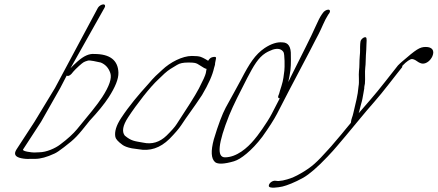

<svg xmlns="http://www.w3.org/2000/svg" viewBox="-20 -708 1995 875"><path d="M85.2 -27 167.2 -153 254.6 -307 284.2 -364C284.6 -363 283.8 -363 284.6 -363C290.6 -360 297.4 -363 305.4 -371L314.5 -382C320.1 -388 327.2 -396 339.6 -407C361.4 -426 361.4 -426 381.4 -432C390.2 -434 422.4 -427 439.4 -423C461 -414 475.1 -398 482.8 -375C490.4 -352 478.7 -316 445.6 -265C423.8 -231 382.9 -182 330.9 -119C314.2 -99 288.8 -75 253.7 -49C233 -33 191.9 -14 158.8 -14C150.8 -14 143.3 -13 135.3 -13C126.3 -13 79.7 -18 85.2 -27ZM426.5 -673 230.6 -307 137.2 -153 55.2 -27C41.8 -6 48.4 7 76.5 13C91 16 104.5 17 117 16H140C165 16 193.6 8 228 -8C237.5 -12 251.9 -22 271.4 -37C323.9 -77 333.1 -88 388.7 -158C425.1 -197 454.8 -233 475.6 -265C505.2 -311 520.5 -348 519.7 -377C517.8 -434 480.6 -462 409.6 -462C386 -464 361.7 -453 333.4 -428C319.9 -416 308.4 -405 301.2 -397L456.5 -673C461.5 -681 458.9 -688 450.9 -688C442.9 -688 431.5 -681 426.5 -673Z M921.4 -394C920.4 -392 920.5 -386 918 -375C915.6 -364 905.3 -341 886.6 -305C867.8 -269 832.3 -215 785.5 -143C776.8 -129 761.3 -112 739.1 -90C708 -60 672.5 -49 632.1 -58C593.4 -65 578.4 -65 548.7 -90C534.6 -108 539.4 -136 563.6 -173C604.1 -235 665.3 -313 701.5 -346C710.3 -354 719.4 -363 729.8 -373C749.7 -391 763.6 -398 786.7 -412C799.5 -420 815.1 -423 836.7 -423C864.7 -423 872.7 -423 892.8 -409C906.4 -400 914.9 -395 921.4 -394ZM928.6 -431C925.6 -433 921.6 -435 917.1 -438C899.5 -447 895.5 -453 854.5 -453C810.9 -453 755.5 -424 719.7 -390L689.4 -362C680.3 -353 668 -340 655.7 -325C611.8 -277 568.2 -225 532.6 -171C509.4 -136 501.1 -107 505.7 -84C507.3 -75 517.4 -63 538 -48C546.1 -42 560.1 -36 581.1 -32L610.2 -28C663.5 -18 709.4 -33 752.3 -75C777.8 -101 795.7 -122 805.6 -137C834.1 -181 860.8 -214 900.8 -275C930.4 -325 948.6 -366 955.4 -398C957.3 -406 961.2 -414 960.2 -420L964.1 -440C966.5 -449 960.5 -451 946.5 -447C939.5 -445 934.1 -440 928.6 -431Z M1451.4 -649 1445 -640C1437.6 -629 1429.2 -612 1418.9 -589C1396.7 -538 1357 -462 1306.4 -360C1301.3 -349 1296.2 -340 1293.8 -334C1295 -339 1296.5 -349 1299.6 -363C1306.6 -397 1306 -426 1305.5 -455C1306.8 -495 1293.9 -515 1265.9 -515C1243.5 -517 1216.3 -509 1186.1 -489C1142.2 -459 1116.5 -418 1080.1 -348C1066.3 -321 1040.9 -277 1008.4 -217C993.1 -188 974.5 -140 954.5 -73C939.9 -19 942.1 15 960.3 31C973.3 41 1001.8 40 1046.2 27C1062.7 22 1081.1 11 1103.8 -8C1126.4 -27 1150.7 -52 1175.7 -85C1206.2 -128 1228.8 -163 1242.3 -189L1296 -293C1341.5 -380 1374.5 -442 1392.7 -477C1410.9 -512 1423.7 -538 1432.1 -553C1445.9 -579 1458.2 -614 1475 -640L1481.4 -649C1486.3 -657 1483.8 -664 1475.8 -664C1467.8 -664 1456.3 -657 1451.4 -649ZM1255 -260 1218.3 -189C1197.7 -149 1150.5 -84 1138.2 -71C1107.6 -34 1058.1 9 1005.1 9C967.1 9 973.6 -55 1024.2 -182C1043.8 -230 1072.9 -287 1106.9 -353C1135.8 -408 1156.7 -445 1189.8 -466C1204.6 -475 1209.7 -476 1223.3 -482C1246.9 -489 1262.1 -485 1271.8 -471C1277.8 -462 1277.8 -401 1275.9 -386C1273.6 -368 1271.3 -342 1262.7 -316C1256.8 -299 1254.1 -288 1252.1 -281L1248.2 -271C1246.2 -264 1247.8 -260 1255 -260Z M1614.6 -192C1615.8 -195 1617.8 -202 1619.7 -211C1623.2 -228 1628.4 -241 1631.5 -257L1635.7 -280C1637.3 -288 1638.8 -296 1640 -305C1639.5 -312 1641.9 -320 1643 -327C1645.3 -353 1641.9 -377 1644.6 -400C1647.3 -419 1646 -436 1647.5 -456C1649.4 -475 1649.3 -489 1650 -505C1649.9 -513 1653.4 -536 1647 -538C1638.6 -541 1623 -528 1622.7 -517L1621.6 -508C1620.1 -488 1622.2 -475 1619.5 -452C1617.2 -428 1619 -406 1615.9 -384C1613.6 -366 1618.2 -335 1613.9 -314C1610.6 -271 1600.8 -240 1590.6 -194C1586 -172 1581.2 -170 1578.9 -148C1566.2 -134 1550.7 -113 1536 -96C1516.2 -74 1494.7 -46 1475.6 -26C1424.4 31 1402.5 52 1352.7 81C1339.1 89 1329.2 94 1313.8 101C1279.3 114 1253.9 119 1237.4 116C1221.8 113 1204.9 127 1205 139C1205.1 153 1249.6 146 1267.6 142C1288 137 1322.4 124 1362 102C1389.9 86 1427.3 54 1472.6 6C1509.2 -32 1523.5 -52 1555.7 -89C1574.7 -111 1648.2 -202 1685.1 -243C1723.7 -286 1783.2 -366 1821.7 -413L1812.2 -401C1813.8 -403 1812.2 -407 1814.5 -409C1832.4 -428 1849.3 -439 1857.3 -439C1863.3 -439 1872.3 -435 1880.4 -429C1889.9 -422 1900 -418 1907 -418C1924 -418 1941.9 -432 1950.7 -452C1961.5 -478 1949.4 -494 1920.4 -494C1892.4 -494 1877 -483 1812 -427C1805.7 -421 1798.9 -416 1794.1 -410L1797.7 -415C1771.1 -382 1706.4 -297 1669.1 -255Z"/></svg>

Font: MewTooHand
Style: UltimateCondIta
Weight: 400
Designer: Mew Too, Robert Jablonski
Version: Version 0.77